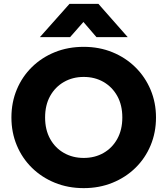

<svg xmlns="http://www.w3.org/2000/svg" viewBox="-20 -957 866 992"><path d="M412.5 15Q331.5 15 263.5 -12.8Q195.5 -40.5 145 -90Q94.5 -139.5 66.8 -206Q39 -272.5 39 -350Q39 -428 66.8 -494.5Q94.5 -561 145 -610.5Q195.5 -660 263.5 -687.5Q331.5 -715 412.5 -715Q493 -715 561.2 -687Q629.5 -659 680 -609Q730.5 -559 758.2 -492.8Q786 -426.5 786 -350Q786 -272.5 758.2 -206Q730.5 -139.5 680 -90Q629.5 -40.5 561.2 -12.8Q493 15 412.5 15ZM412.5 -141Q470 -141 515 -166.8Q560 -192.5 586 -239.5Q612 -286.5 612 -350Q612 -414 586 -460.8Q560 -507.5 515 -533.5Q470 -559.5 412.5 -559.5Q355.5 -559.5 310.2 -533.5Q265 -507.5 239 -460.8Q213 -414 213 -350Q213 -286.5 239 -239.5Q265 -192.5 310.2 -166.8Q355.5 -141 412.5 -141ZM186 -765 339 -937H488.5L640 -765H478.5L411 -843.5L342 -765Z"/></svg>

Font: Geologica
Style: Bold
Weight: 700
Designer: Sindre Bremnes, Frode Helland
Foundry: Monokrom Skriftforlag AS
Version: Version 1.010; ttfautohint (v1.8.4.7-5d5b);gftools[0.9.28]